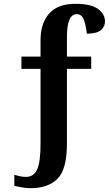

<svg xmlns="http://www.w3.org/2000/svg" viewBox="-20 -744 569 1004"><path d="M141 240Q231 240 280.5 191Q330 142 330 7V-384H457V-448H330V-551Q330 -670 381 -670Q407 -670 418 -642Q429 -614 434 -568Q485 -568 507 -586Q529 -604 529 -632Q529 -670 492.5 -697Q456 -724 374 -724Q281 -724 236.5 -672.5Q192 -621 192 -535V-448H92V-384H192V7Q192 104 174 142.5Q156 181 116 181Q99 181 83.5 177.5Q68 174 55 170V228Q72 232 95.5 236Q119 240 141 240Z"/></svg>

Font: Noto Serif ExtraCondensed Extra
Style: Regular
Weight: 800
Width: 3
Designer: Monotype Design Team
Foundry: Monotype Imaging Inc.
Version: Version 1.002